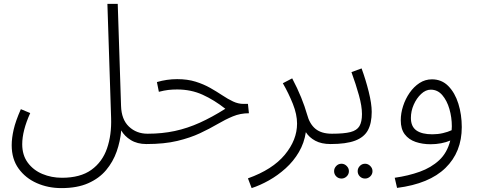

<svg xmlns="http://www.w3.org/2000/svg" viewBox="-20 -734 2454 985"><path d="M40 11Q40 -25 50 -69Q60 -113 87 -174L135 -154Q94 -63 94 6Q94 62 122.5 100.5Q151 139 197.5 158.5Q244 178 298 178Q392 178 448.5 137.5Q505 97 529 27.5Q553 -42 550 -129L531 -714H584L601 -191Q603 -121 641.5 -84.5Q680 -48 737 -48Q751 -48 757 -40.5Q763 -33 763 -23Q763 -13 753.5 -4Q744 5 731 5Q684 5 651 -15.5Q618 -36 602 -65Q597 -9 578.5 43.5Q560 96 524.5 138.5Q489 181 432.5 206Q376 231 295 231Q227 231 169 205.5Q111 180 75.5 131Q40 82 40 11Z M731 5 738 -48Q812 -48 877 -62Q942 -76 1005 -104.5Q1068 -133 1136 -176Q1079 -221 1019.5 -248Q960 -275 889 -275Q864 -275 843 -272.5Q822 -270 795 -263L785 -313Q836 -328 889 -328Q942 -328 983.5 -315Q1025 -302 1058.5 -283Q1092 -264 1120.5 -245Q1149 -226 1175.5 -213.5Q1202 -201 1229 -201H1252L1257 -153Q1213 -153 1174.5 -137Q1136 -121 1096 -97.5Q1056 -74 1006 -50.5Q956 -27 889.5 -11Q823 5 731 5Z M1271 231 1252 181Q1378 136 1441 60Q1504 -16 1504 -100Q1504 -147 1482.5 -201Q1461 -255 1431 -307L1479 -332Q1506 -281 1525 -234Q1544 -187 1555 -148Q1568 -98 1598.5 -73Q1629 -48 1683 -48Q1696 -48 1702 -40.5Q1708 -33 1708 -23Q1708 -13 1699 -4Q1690 5 1676 5Q1629 5 1597.5 -12Q1566 -29 1549 -56Q1541 -1 1513.5 46Q1486 93 1445.5 129.5Q1405 166 1359.5 191.5Q1314 217 1271 231Z M1853 182Q1837 182 1826 171Q1815 160 1815 144Q1815 129 1826 117.5Q1837 106 1853 106Q1868 106 1879.5 117.5Q1891 129 1891 144Q1891 160 1879.5 171Q1868 182 1853 182ZM1732 182Q1716 182 1705 171Q1694 160 1694 144Q1694 129 1705 117.5Q1716 106 1732 106Q1747 106 1758.5 117.5Q1770 129 1770 144Q1770 160 1758.5 171Q1747 182 1732 182Z M1676 5 1683 -48Q1745 -48 1778 -56.5Q1811 -65 1824 -87Q1837 -109 1837 -149Q1837 -189 1821.5 -245Q1806 -301 1783 -364L1835 -383Q1856 -326 1871.5 -264Q1887 -202 1887 -160Q1887 -102 1867.5 -66Q1848 -30 1802 -12.5Q1756 5 1676 5Z M2017 230 2005 178Q2075 168 2133.5 147Q2192 126 2233 88Q2274 50 2290 -13Q2269 -4 2243 1Q2217 6 2189 6Q2147 6 2112 -6Q2077 -18 2056.5 -45Q2036 -72 2036 -117Q2036 -153 2048 -190Q2060 -227 2081.5 -258Q2103 -289 2132 -308Q2161 -327 2196 -327Q2246 -327 2280 -292.5Q2314 -258 2331.5 -202Q2349 -146 2349 -82Q2349 46 2265.5 127.5Q2182 209 2017 230ZM2088 -129Q2088 -85 2116 -65Q2144 -45 2198 -45Q2226 -45 2252 -51Q2278 -57 2297 -66Q2298 -76 2298 -86Q2298 -132 2285.5 -175Q2273 -218 2249 -246Q2225 -274 2190 -274Q2164 -274 2140.5 -252Q2117 -230 2102.5 -197Q2088 -164 2088 -129Z"/></svg>

Font: Noto Sans Arabic Light
Style: Regular
Weight: 300
Designer: Monotype Design Team, Nadine Chahine, Nizar Qandah and Khaled Hosny
Foundry: Monotype Imaging Inc.
Version: Version 2.012; ttfautohint (v1.8.4.7-5d5b)